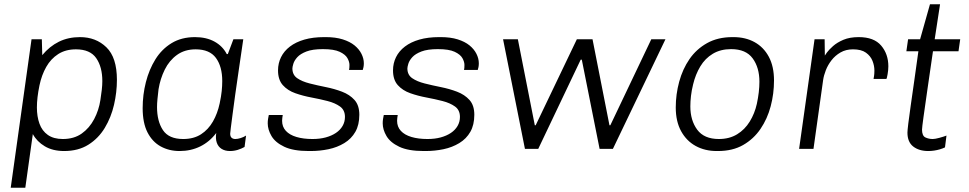

<svg xmlns="http://www.w3.org/2000/svg" viewBox="-20 -694 4518 895"><path d="M30 181 127 -511H175L177 -437Q211 -478 254.5 -499.5Q298 -521 353 -521Q427 -521 476 -473.5Q525 -426 525 -322Q525 -264 511.5 -205.5Q498 -147 468.5 -98Q439 -49 392 -19.5Q345 10 279 10Q226 10 189 -12Q152 -34 133 -69L98 181ZM273 -46Q325 -46 361 -71.5Q397 -97 419 -139Q441 -181 448 -228Q452 -253 454.5 -275.5Q457 -298 457 -316Q457 -382 428.5 -423Q400 -464 334 -464Q286 -464 251.5 -442Q217 -420 195.5 -382Q174 -344 164 -296Q158 -267 155 -241.5Q152 -216 152 -193Q152 -151 164 -117.5Q176 -84 203 -65Q230 -46 273 -46Z M817 10Q768 10 729 -11.5Q690 -33 667.5 -77Q645 -121 645 -190Q645 -252 660 -311Q675 -370 704.5 -417.5Q734 -465 780 -493Q826 -521 889 -521Q942 -521 980 -500Q1018 -479 1037 -442H1042L1068 -511H1114Q1103 -436 1093.5 -371Q1084 -306 1076.5 -253Q1069 -200 1064 -160.5Q1059 -121 1056 -98.5Q1053 -76 1053 -71Q1053 -58 1059.5 -52Q1066 -46 1077 -46Q1088 -46 1102 -50.5Q1116 -55 1127 -62L1120 -9Q1106 -1 1088.5 4.5Q1071 10 1052 10Q1029 10 1013 0Q997 -10 990.5 -29Q984 -48 988 -74Q957 -33 913.5 -11.5Q870 10 817 10ZM834 -46Q883 -46 917 -68Q951 -90 972.5 -127.5Q994 -165 1004 -212Q1011 -245 1013.5 -269.5Q1016 -294 1016 -316Q1016 -384 986.5 -424Q957 -464 892 -464Q841 -464 805 -438Q769 -412 748 -369.5Q727 -327 719 -278Q716 -252 714 -232Q712 -212 712 -195Q712 -129 739.5 -87.5Q767 -46 834 -46Z M1419 10Q1347 10 1305 -10Q1263 -30 1245.5 -60Q1228 -90 1228 -119Q1228 -130 1229.5 -139.5Q1231 -149 1233 -158H1298Q1297 -151 1296 -144.5Q1295 -138 1295 -131Q1295 -103 1312.5 -84Q1330 -65 1362 -55.5Q1394 -46 1437 -46Q1471 -46 1498.5 -53.5Q1526 -61 1546 -74.5Q1566 -88 1577 -107Q1588 -126 1588 -149Q1588 -181 1565 -197.5Q1542 -214 1507 -223Q1472 -232 1432 -239.5Q1392 -247 1356.5 -259.5Q1321 -272 1298.5 -297Q1276 -322 1276 -366Q1276 -399 1290 -427.5Q1304 -456 1331.5 -477Q1359 -498 1399 -509.5Q1439 -521 1491 -521H1499Q1544 -521 1577.5 -510.5Q1611 -500 1632.5 -482.5Q1654 -465 1665 -443Q1676 -421 1676 -399Q1676 -390 1674.5 -381.5Q1673 -373 1671 -368H1607Q1608 -372 1608.5 -377.5Q1609 -383 1609 -391Q1609 -406 1599.5 -423Q1590 -440 1563.5 -452.5Q1537 -465 1485 -465Q1437 -465 1408.5 -454Q1380 -443 1366 -427.5Q1352 -412 1347.5 -397Q1343 -382 1343 -375Q1343 -345 1365.5 -329.5Q1388 -314 1423.5 -305Q1459 -296 1499 -288Q1539 -280 1574.5 -266.5Q1610 -253 1632.5 -228Q1655 -203 1655 -159Q1655 -112 1636.5 -79.5Q1618 -47 1585 -27Q1552 -7 1511.5 1.5Q1471 10 1428 10Z M1955 10Q1883 10 1841 -10Q1799 -30 1781.5 -60Q1764 -90 1764 -119Q1764 -130 1765.5 -139.5Q1767 -149 1769 -158H1834Q1833 -151 1832 -144.5Q1831 -138 1831 -131Q1831 -103 1848.5 -84Q1866 -65 1898 -55.5Q1930 -46 1973 -46Q2007 -46 2034.5 -53.5Q2062 -61 2082 -74.5Q2102 -88 2113 -107Q2124 -126 2124 -149Q2124 -181 2101 -197.5Q2078 -214 2043 -223Q2008 -232 1968 -239.5Q1928 -247 1892.5 -259.5Q1857 -272 1834.5 -297Q1812 -322 1812 -366Q1812 -399 1826 -427.5Q1840 -456 1867.5 -477Q1895 -498 1935 -509.5Q1975 -521 2027 -521H2035Q2080 -521 2113.5 -510.5Q2147 -500 2168.5 -482.5Q2190 -465 2201 -443Q2212 -421 2212 -399Q2212 -390 2210.5 -381.5Q2209 -373 2207 -368H2143Q2144 -372 2144.5 -377.5Q2145 -383 2145 -391Q2145 -406 2135.5 -423Q2126 -440 2099.5 -452.5Q2073 -465 2021 -465Q1973 -465 1944.5 -454Q1916 -443 1902 -427.5Q1888 -412 1883.5 -397Q1879 -382 1879 -375Q1879 -345 1901.5 -329.5Q1924 -314 1959.5 -305Q1995 -296 2035 -288Q2075 -280 2110.5 -266.5Q2146 -253 2168.5 -228Q2191 -203 2191 -159Q2191 -112 2172.5 -79.5Q2154 -47 2121 -27Q2088 -7 2047.5 1.5Q2007 10 1964 10Z M2427 0 2325 -511H2394L2473 -110H2477L2669 -511H2742L2821 -110H2825L3016 -511H3082L2837 0H2775L2692 -416H2687L2489 0Z M3321 10Q3266 10 3223 -13.5Q3180 -37 3155 -82.5Q3130 -128 3130 -193Q3130 -254 3146 -313Q3162 -372 3194 -418.5Q3226 -465 3276 -493Q3326 -521 3394 -521H3399Q3455 -521 3497.5 -497.5Q3540 -474 3564 -429Q3588 -384 3588 -319Q3588 -257 3572.5 -198.5Q3557 -140 3525 -93Q3493 -46 3444 -18Q3395 10 3327 10ZM3331 -46Q3380 -46 3416 -68Q3452 -90 3475 -127.5Q3498 -165 3508 -210Q3514 -238 3517 -264Q3520 -290 3520 -313Q3520 -379 3488.5 -422Q3457 -465 3388 -465Q3339 -465 3303 -443.5Q3267 -422 3244.5 -384.5Q3222 -347 3211 -301Q3204 -273 3201 -247Q3198 -221 3198 -198Q3198 -133 3230 -89.5Q3262 -46 3331 -46Z M3705 0 3777 -511H3824L3825 -435Q3825 -436 3834.5 -449Q3844 -462 3863 -479Q3882 -496 3911.5 -508.5Q3941 -521 3983 -521Q4054 -521 4087.5 -481.5Q4121 -442 4121 -385Q4121 -368 4117.5 -348Q4114 -328 4112 -326H4052Q4055 -342 4055.5 -350.5Q4056 -359 4056 -365Q4056 -388 4047 -410.5Q4038 -433 4016.5 -448.5Q3995 -464 3956 -464Q3923 -464 3898 -449.5Q3873 -435 3856 -413Q3839 -391 3829.5 -366.5Q3820 -342 3817 -321L3772 0Z M4307 10Q4264 10 4237 -11Q4210 -32 4210 -76Q4210 -85 4214 -118.5Q4218 -152 4225.5 -203.5Q4233 -255 4242 -319Q4251 -383 4261 -455H4205L4213 -511H4269L4315 -674H4362L4337 -511H4456L4448 -455H4329Q4315 -359 4303.5 -279.5Q4292 -200 4285 -149.5Q4278 -99 4278 -90Q4278 -61 4293.5 -53.5Q4309 -46 4328 -46Q4339 -46 4359 -51.5Q4379 -57 4392 -62L4385 -7Q4375 -2 4361.5 2Q4348 6 4334 8Q4320 10 4307 10Z"/></svg>

Font: Chivo Medium ExtraLight
Style: Italic
Weight: 250
Italic angle: -8.05°
Version: Version 2.002